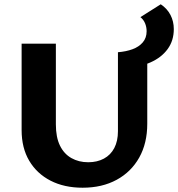

<svg xmlns="http://www.w3.org/2000/svg" viewBox="-20 -862 832 897"><path d="M366 15Q280 15 216 -18Q152 -51 116.5 -111Q81 -171 81 -254V-658H241V-281Q241 -221 260 -182Q279 -143 313.5 -123.5Q348 -104 392 -104Q434 -104 465.5 -121Q497 -138 514 -170.5Q531 -203 531 -249V-618H668V-284Q668 -193 630.5 -126Q593 -59 525 -22Q457 15 366 15ZM566 -545 531 -618Q569 -621 599 -632Q629 -643 647 -664Q665 -685 665 -716Q665 -735 658 -752.5Q651 -770 636 -782L731 -842Q761 -822 776.5 -792Q792 -762 792 -726Q792 -672 763 -632.5Q734 -593 683 -570.5Q632 -548 566 -545Z"/></svg>

Font: Ysabeau Office ExtraBold
Style: Regular
Weight: 800
Designer: Christian Thalmann (Catharsis Fonts)
Version: Version 2.001;gftools[0.9.30]; featfreeze: tnum,lnum,ss02